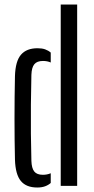

<svg xmlns="http://www.w3.org/2000/svg" viewBox="-20 -820 414 847"><path d="M46 -115.7Q45 -157.1 44.5 -202.8Q44 -248.5 44 -296Q44 -343.6 44.5 -391.3Q45 -439 46 -484.7Q48.1 -550.7 72.8 -578.9Q97.4 -607.2 145.5 -607.2Q165.3 -607.2 179.1 -602.3Q192.9 -597.4 203.8 -588.1V-544.3Q188.7 -551.1 169.7 -551.1Q143.5 -551.1 131.6 -536.8Q119.6 -522.5 118.5 -489.8Q116.8 -423.2 116.3 -357.9Q115.7 -292.5 116.3 -230.4Q116.8 -168.3 118.5 -110.2Q119.6 -77.9 131.2 -63.4Q142.7 -48.9 169.3 -48.9Q187.9 -48.9 203.8 -55.7V-12.8Q192.7 -3.1 178.4 2Q164.1 7.2 144.3 7.2Q95.8 7.2 72 -21.5Q48.1 -50.2 46 -115.7ZM247.9 0V-800H320.4V0Z"/></svg>

Font: Big Shoulders Stencil Display SC Thin
Style: Regular
Weight: 100
Designer: Patric King
Foundry: XO Type Co
Version: Version 2.001